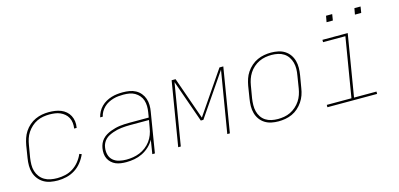

<svg xmlns="http://www.w3.org/2000/svg" viewBox="-64 -1096 3129 1504"><g transform="rotate(-15 1500.0 -343.5)"><path d="M257 8Q227 8 197.5 2.5Q168 -3 143.5 -17.5Q119 -32 101.5 -54.5Q84 -77 75.5 -104.5Q67 -132 67 -162.5Q67 -193 72 -223L88 -323Q93 -351 102 -378Q111 -405 127 -429.5Q143 -454 166 -474Q189 -494 215.5 -506Q242 -518 269.5 -523Q297 -528 325 -528Q350 -528 375 -524.5Q400 -521 422.5 -512Q445 -503 463 -487.5Q481 -472 492 -451Q503 -430 506.5 -405Q510 -380 505 -354Q505 -354 505 -353.5Q505 -353 505 -352H484Q484 -353 484.5 -353.5Q485 -354 485 -354Q488 -377 485.5 -399Q483 -421 473 -440Q463 -459 447 -472.5Q431 -486 411.5 -494.5Q392 -503 369.5 -506Q347 -509 325 -509Q300 -509 274 -504.5Q248 -500 224 -488.5Q200 -477 179.5 -458.5Q159 -440 144 -417.5Q129 -395 121 -370Q113 -345 109 -320L92 -220Q88 -193 87.5 -165.5Q87 -138 94.5 -113Q102 -88 117.5 -67.5Q133 -47 155 -34Q177 -21 203.5 -16Q230 -11 257 -11Q290 -11 323 -18.5Q356 -26 385 -44.5Q414 -63 436.5 -91Q459 -119 472 -150L490 -143Q476 -110 452 -79.5Q428 -49 396 -29Q364 -9 328 -0.5Q292 8 257 8Z M812 8Q790 8 768 5Q746 2 727 -6Q708 -14 692.5 -28.5Q677 -43 668 -61.5Q659 -80 657 -102Q655 -124 659 -147Q662 -165 670 -183.5Q678 -202 692 -217Q706 -232 723.5 -242.5Q741 -253 759.5 -260Q778 -267 797 -272Q816 -277 835 -279.5Q854 -282 873 -283Q892 -284 911 -284H1071L1078 -326Q1082 -350 1081.5 -374.5Q1081 -399 1074 -421Q1067 -443 1052 -460.5Q1037 -478 1017 -489.5Q997 -501 973.5 -505Q950 -509 925 -509Q905 -509 884 -507Q863 -505 842.5 -499Q822 -493 802.5 -483Q783 -473 767 -457.5Q751 -442 740 -423Q729 -404 725 -384H704Q709 -406 720.5 -428Q732 -450 749.5 -467.5Q767 -485 788.5 -497Q810 -509 833 -516Q856 -523 879 -525.5Q902 -528 925 -528Q953 -528 979.5 -523.5Q1006 -519 1029 -506.5Q1052 -494 1068.5 -474Q1085 -454 1093.5 -429.5Q1102 -405 1102.5 -377.5Q1103 -350 1098 -323L1045 0H1024L1042 -113Q1026 -83 999.5 -58.5Q973 -34 942 -19Q911 -4 878 2Q845 8 812 8ZM818 -11Q845 -11 872.5 -15.5Q900 -20 926 -30.5Q952 -41 975.5 -59Q999 -77 1016 -100Q1033 -123 1043 -149.5Q1053 -176 1057 -203L1068 -265H911Q894 -265 877 -264Q860 -263 842.5 -261Q825 -259 808 -255Q791 -251 774 -245Q757 -239 740.5 -230.5Q724 -222 711 -209Q698 -196 690 -179.5Q682 -163 680 -146Q675 -116 682.5 -88Q690 -60 711 -42Q732 -24 760.5 -17.5Q789 -11 818 -11Z M1234 0 1320 -520H1352L1473 -176L1708 -520H1739L1653 0H1632L1715 -500L1480 -156H1459L1338 -500L1255 0Z M2047 8Q2017 8 1988.5 2Q1960 -4 1936.5 -19Q1913 -34 1897 -56.5Q1881 -79 1873.5 -106.5Q1866 -134 1866.5 -163.5Q1867 -193 1872 -223L1888 -323Q1893 -351 1902 -378Q1911 -405 1927.5 -429.5Q1944 -454 1967 -474Q1990 -494 2016.5 -506Q2043 -518 2071 -523Q2099 -528 2127 -528Q2156 -528 2185 -522Q2214 -516 2237.5 -501Q2261 -486 2277 -463.5Q2293 -441 2300.5 -413.5Q2308 -386 2307.5 -356.5Q2307 -327 2302 -297L2285 -197Q2281 -169 2271.5 -142Q2262 -115 2245.5 -90.5Q2229 -66 2206.5 -46Q2184 -26 2157.5 -14Q2131 -2 2102.5 3Q2074 8 2047 8ZM2047 -11Q2072 -11 2098 -15.5Q2124 -20 2148 -31.5Q2172 -43 2193 -61.5Q2214 -80 2229 -102.5Q2244 -125 2252.5 -150Q2261 -175 2265 -200L2281 -300Q2286 -327 2286.5 -353.5Q2287 -380 2280.5 -404.5Q2274 -429 2260 -450Q2246 -471 2225 -484.5Q2204 -498 2178.5 -503.5Q2153 -509 2126 -509Q2101 -509 2075.5 -504.5Q2050 -500 2025.5 -488.5Q2001 -477 1980 -458.5Q1959 -440 1944.5 -417.5Q1930 -395 1921.5 -370Q1913 -345 1909 -320L1892 -220Q1888 -193 1887.5 -166.5Q1887 -140 1893 -115.5Q1899 -91 1913 -70Q1927 -49 1948 -35.5Q1969 -22 1994.5 -16.5Q2020 -11 2047 -11Z M2444 0V-19H2644L2724 -501H2543V-520H2748L2665 -19H2847V0ZM2840 -645 2849 -695H2899L2891 -645ZM2610 -645 2619 -695H2669L2661 -645Z"/></g></svg>

Font: Iosevka SS04 Thin Extended
Style: Italic
Weight: 100
Width: 7
Italic angle: -9°
Monospace: yes
Designer: Belleve Invis
Foundry: Belleve Invis
Version: Version 19.0.0; ttfautohint (v1.8.4)